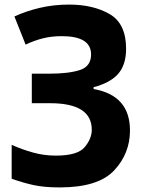

<svg xmlns="http://www.w3.org/2000/svg" viewBox="-20 -579 640 839"><path d="M241 240Q409 240 478.5 166Q548 92 548 -9Q548 -162 389 -190V-198Q462 -217 496.5 -256.5Q531 -296 531 -366Q531 -476 459 -517.5Q387 -559 282 -559Q214 -559 153 -544.5Q92 -530 43 -507L92 -384Q127 -401 165.5 -411Q204 -421 250 -421Q378 -421 378 -341Q378 -289 329 -273Q280 -257 194 -257H119V-128H199Q381 -128 381 -12Q381 27 350 64Q319 101 224 101Q172 101 124 87.5Q76 74 31 54V202Q75 218 123 229Q171 240 241 240Z"/></svg>

Font: Noto Sans Mono Extra
Style: Regular
Weight: 800
Designer: Monotype Design Team
Foundry: Monotype Imaging Inc.
Version: Version 1.900